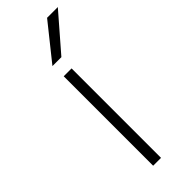

<svg xmlns="http://www.w3.org/2000/svg" viewBox="-238 -734 759 759"><g transform="rotate(-45 141.5 -355.0)"><path d="M106 -500H150V0H106ZM223 -710H283L153 -560H103Z"/></g></svg>

Font: Retni Sans Light
Style: Regular
Weight: 300
Designer: Vitaly Kuzmin
Foundry: ParaType Ltd.
Version: Version 1.00;March 2, 2019;FontCreator 11.5.0.2425 64-bit; t